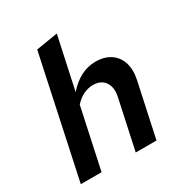

<svg xmlns="http://www.w3.org/2000/svg" viewBox="-171 -865 943 993"><g transform="rotate(-30 300.0 -368.5)"><path d="M26 0 179 -716 308 -737 241 -426Q278 -468 319.5 -489.5Q361 -511 408 -511Q461 -511 496.5 -487Q532 -463 545.5 -420.5Q559 -378 547 -321L478 0H354L417 -293Q429 -347 406.5 -380Q384 -413 336 -413Q307 -413 279 -399.5Q251 -386 227 -359L150 0Z"/></g></svg>

Font: Red Hat Mono SemiBold
Style: Italic
Weight: 600
Italic angle: -12°
Monospace: yes
Designer: Pentagram, MCKL
Foundry: MCKL
Version: Version 1.030